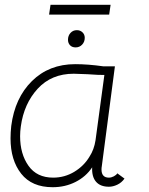

<svg xmlns="http://www.w3.org/2000/svg" viewBox="-20 -773 621 802"><path d="M500 -27Q488 -10 470 -1.5Q452 7 435 7Q399 7 381 -14Q363 -35 365 -74Q339 -35 295.5 -13Q252 9 200 9Q113 9 68.5 -47.5Q24 -104 24 -195Q24 -220 27 -247Q42 -364 113.5 -434.5Q185 -505 294 -505Q348 -505 411 -496H460L405 -77Q404 -73 404 -65Q404 -31 435 -31Q445 -31 455.5 -36.5Q466 -42 470 -49ZM416 -460Q400 -459 345 -463L288 -465Q195 -465 137.5 -402.5Q80 -340 67 -245Q64 -224 64 -204Q64 -130 99 -80.5Q134 -31 202 -31Q250 -31 290.5 -55.5Q331 -80 354 -119Q373 -148 379 -187ZM264 -607Q264 -624 274.5 -635.5Q285 -647 301 -647Q315 -647 324.5 -638Q334 -629 334 -615Q334 -598 323 -586.5Q312 -575 296 -575Q281 -575 272.5 -584Q264 -593 264 -607ZM191 -753H442L436 -712H185Z"/></svg>

Font: Bellota Light
Style: Italic
Weight: 300
Italic angle: -7.5°
Designer: Kemie Guaida
Foundry: Kemie Guaida
Version: Version 4.001